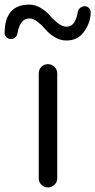

<svg xmlns="http://www.w3.org/2000/svg" viewBox="-73 -821 417 841"><path d="M96.7 -40V-499Q96.7 -516.6 108.4 -528.3Q120.1 -540 136.7 -540Q153.3 -540 165.5 -528.3Q177.7 -516.6 177.7 -499V-40Q177.7 -23.4 165.5 -11.7Q153.3 0 136.7 0Q120.1 0 108.4 -11.7Q96.7 -23.4 96.7 -40ZM217.8 -643.6Q190.4 -643.6 166 -658.7Q141.6 -673.8 126.5 -691.9Q111.3 -710 92.3 -725.1Q73.2 -740.2 55.7 -740.2Q14.6 -740.2 3.9 -675.8Q2 -664.1 -6.8 -656.7Q-15.6 -649.4 -26.4 -650.4Q-38.1 -650.4 -45.9 -659.2Q-52.7 -667 -52.7 -675.8Q-52.7 -800.8 55.7 -800.8Q82 -800.8 106.4 -785.6Q130.9 -770.5 146 -752.4Q161.1 -734.4 180.7 -719.2Q200.2 -704.1 218.8 -704.1Q256.8 -704.1 267.6 -767.6Q269.5 -779.3 278.3 -786.6Q287.1 -793.9 298.8 -793.9Q310.5 -793 318.4 -784.2Q324.2 -777.3 324.2 -767.6Q324.2 -718.8 291 -676.8Q264.6 -643.6 217.8 -643.6Z"/></svg>

Font: Gen Jyuu Gothic Normal
Style: Regular
Weight: 300
Designer: [Source Han Sans]
Ryoko NISHIZUKA  (kana & ideographs); Paul D. Hunt (Latin, Greek & Cyrillic); Wenlong ZHANG  (bopomofo
Version: Version 1.002.20150607